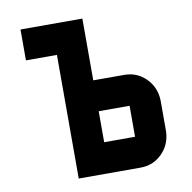

<svg xmlns="http://www.w3.org/2000/svg" viewBox="-79 -787 868 867"><g transform="rotate(-10 354.5 -354.0)"><path d="M496.1 -141.6V-283.7H354.5V-141.6ZM496.1 -425.3Q555.2 -425.3 595.7 -384.5Q636.2 -343.8 638.2 -283.7V-141.6Q636.2 -81.5 595.7 -40.8Q555.2 0 496.1 0H212.9V-566.9H70.8V-708.5H354.5V-425.3Z"/></g></svg>

Font: Blazma
Style: Regular
Weight: 400
Designer: GGBotNet
Version: 1.00